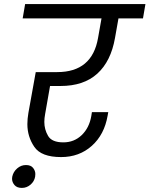

<svg xmlns="http://www.w3.org/2000/svg" viewBox="-20 -760 732 940"><path d="M225 -339 201 -202Q197 -181 197 -163Q197 -126 215.5 -94.5Q234 -63 290 -63Q343 -63 380 -98.5Q417 -134 427 -192L430 -211H510L507 -194Q491 -101 429.5 -46Q368 9 279 9Q182 9 148 -41Q114 -91 114 -152Q114 -178 119 -207L155 -407H260Q431 -407 460 -574L477 -670H91L103 -740H692L680 -670H560L543 -574Q523 -460 456.5 -399.5Q390 -339 276 -339ZM152 105Q148 128 129.5 144Q111 160 87 160Q63 160 51 146Q39 132 39 115Q39 110 40 105Q45 81 64 64.5Q83 48 107 48Q131 48 142 62Q153 76 153 92Q153 98 152 105Z"/></svg>

Font: Fz Poppins
Style: Italic
Weight: 400
Italic angle: -10°
Designer: Ninad Kale (Devanagari), Jonny Pinhorn (Latin)
Foundry: Indian Type Foundry
Version: Vit hóa bi Vntype.Com & FontZin.Com